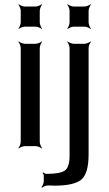

<svg xmlns="http://www.w3.org/2000/svg" viewBox="-20 -691 517 908"><path d="M168 -585V-640C168 -649 174 -664 179 -669L177 -671C172 -666 157 -660 148 -660H98C89 -660 74 -666 69 -671L67 -669C72 -664 78 -649 78 -640V-585C78 -576 72 -561 67 -556L69 -554C74 -559 89 -565 98 -565H148C157 -565 172 -559 177 -554L179 -556C174 -561 168 -576 168 -585ZM168 -20V-464C168 -473 174 -488 179 -493L177 -495C172 -490 157 -484 148 -484H98C89 -484 74 -490 69 -495L67 -493C72 -488 78 -473 78 -464V-20C78 -11 72 4 67 9L69 11C74 6 89 0 98 0H148C157 0 172 6 177 11L179 9C174 4 168 -11 168 -20ZM399 -585V-640C399 -649 405 -664 410 -669L408 -671C403 -666 388 -660 379 -660H329C320 -660 305 -666 300 -671L298 -669C303 -664 309 -649 309 -640V-585C309 -576 303 -561 298 -556L300 -554C305 -559 320 -565 329 -565H379C388 -565 403 -559 408 -554L410 -556C405 -561 399 -576 399 -585ZM399 40V-464C399 -473 405 -488 410 -493L408 -495C403 -490 388 -484 379 -484H329C320 -484 305 -490 300 -495L298 -493C303 -488 309 -473 309 -464V47C309 83 301 106 286 116C271 126 244 131 205 131H196C192 130 186 126 184 124L181 127C183 129 187 135 187 139V166C187 176 181 189 176 194L179 197C183 192 197 186 207 186L238 187C298 187 340 178 364 159C387 140 399 100 399 40Z"/></svg>

Font: Gamestation Storm
Style: Regular
Weight: 400
Designer: Jonas Hecksher
Foundry: Jonas Hecksher, Playtypeª, e-types AS
Version: Version 1.003